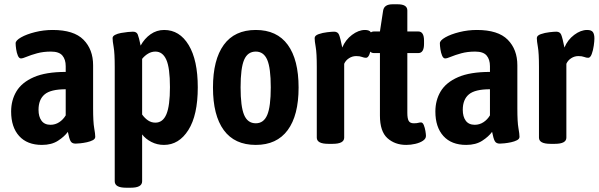

<svg xmlns="http://www.w3.org/2000/svg" viewBox="-20 -670 2797 897"><path d="M176 7Q107 7 69.5 -34.5Q32 -76 32 -149Q32 -202 57 -243.5Q82 -285 138 -309.5Q194 -334 287 -334V-361Q287 -392 271.5 -410.5Q256 -429 218 -429Q182 -429 153 -421Q124 -413 105 -405Q86 -397 78 -397Q69 -397 63.5 -410Q58 -423 55.5 -440Q53 -457 53 -468Q53 -481 78.5 -495.5Q104 -510 144 -520Q184 -530 226 -530Q325 -530 370 -484.5Q415 -439 415 -365V-164Q415 -100 420 -72Q425 -44 425 -31Q425 -21 413.5 -15Q402 -9 386 -5.5Q370 -2 355 -0.5Q340 1 333 1Q316 1 309.5 -11Q303 -23 297 -54Q281 -32 251 -12.5Q221 7 176 7ZM216 -87Q238 -87 256.5 -99Q275 -111 287 -131V-253Q217 -253 188.5 -229Q160 -205 160 -157Q160 -125 174 -106Q188 -87 216 -87Z M569 207Q516 207 516 177V-357Q516 -422 511 -450Q506 -478 506 -492Q506 -501 517.5 -507Q529 -513 545.5 -516Q562 -519 577.5 -520.5Q593 -522 601 -522Q618 -522 623.5 -509Q629 -496 637 -457Q655 -490 683.5 -510Q712 -530 747 -530Q819 -530 861.5 -459.5Q904 -389 904 -262Q904 -132 860 -62.5Q816 7 746 7Q714 7 687 -7Q660 -21 644 -42V177Q644 207 591 207ZM706 -97Q741 -97 757.5 -136.5Q774 -176 774 -263Q774 -353 757 -391Q740 -429 706 -429Q688 -429 672 -419.5Q656 -410 644 -395V-135Q656 -118 671.5 -107.5Q687 -97 706 -97Z M1175 7Q1076 7 1025.5 -62Q975 -131 975 -261Q975 -391 1025.5 -460.5Q1076 -530 1175 -530Q1274 -530 1324.5 -460.5Q1375 -391 1375 -261Q1375 -131 1324 -62Q1273 7 1175 7ZM1175 -94Q1212 -94 1228.5 -133Q1245 -172 1245 -262Q1245 -352 1228.5 -390.5Q1212 -429 1175 -429Q1137 -429 1120.5 -390.5Q1104 -352 1104 -262Q1104 -172 1120.5 -133Q1137 -94 1175 -94Z M1514 2Q1460 2 1460 -27V-357Q1460 -422 1455 -450Q1450 -478 1450 -492Q1450 -504 1468.5 -510.5Q1487 -517 1509 -519.5Q1531 -522 1541 -522Q1558 -522 1564 -507.5Q1570 -493 1579 -448Q1594 -484 1624.5 -507Q1655 -530 1685 -530Q1705 -530 1712 -520Q1719 -510 1719 -490Q1719 -478 1716 -456.5Q1713 -435 1706.5 -417.5Q1700 -400 1690 -400Q1681 -400 1671 -404Q1661 -408 1644 -408Q1626 -408 1610.5 -398Q1595 -388 1588 -372V-27Q1588 2 1534 2Z M1878 7Q1825 7 1790 -24.5Q1755 -56 1755 -130V-422H1727Q1700 -422 1700 -465V-480Q1700 -523 1727 -523H1755L1770 -621Q1775 -650 1814 -650H1838Q1883 -650 1883 -621V-523H1934Q1961 -523 1961 -480V-465Q1961 -422 1934 -422H1883V-143Q1883 -116 1889.5 -105Q1896 -94 1913 -94Q1927 -94 1933.5 -96Q1940 -98 1947 -98Q1955 -98 1960 -85.5Q1965 -73 1967.5 -58Q1970 -43 1970 -35Q1970 -22 1956 -12.5Q1942 -3 1920.5 2Q1899 7 1878 7Z M2158 7Q2089 7 2051.5 -34.5Q2014 -76 2014 -149Q2014 -202 2039 -243.5Q2064 -285 2120 -309.5Q2176 -334 2269 -334V-361Q2269 -392 2253.5 -410.5Q2238 -429 2200 -429Q2164 -429 2135 -421Q2106 -413 2087 -405Q2068 -397 2060 -397Q2051 -397 2045.5 -410Q2040 -423 2037.5 -440Q2035 -457 2035 -468Q2035 -481 2060.5 -495.5Q2086 -510 2126 -520Q2166 -530 2208 -530Q2307 -530 2352 -484.5Q2397 -439 2397 -365V-164Q2397 -100 2402 -72Q2407 -44 2407 -31Q2407 -21 2395.5 -15Q2384 -9 2368 -5.5Q2352 -2 2337 -0.5Q2322 1 2315 1Q2298 1 2291.5 -11Q2285 -23 2279 -54Q2263 -32 2233 -12.5Q2203 7 2158 7ZM2198 -87Q2220 -87 2238.5 -99Q2257 -111 2269 -131V-253Q2199 -253 2170.5 -229Q2142 -205 2142 -157Q2142 -125 2156 -106Q2170 -87 2198 -87Z M2552 2Q2498 2 2498 -27V-357Q2498 -422 2493 -450Q2488 -478 2488 -492Q2488 -504 2506.5 -510.5Q2525 -517 2547 -519.5Q2569 -522 2579 -522Q2596 -522 2602 -507.5Q2608 -493 2617 -448Q2632 -484 2662.5 -507Q2693 -530 2723 -530Q2743 -530 2750 -520Q2757 -510 2757 -490Q2757 -478 2754 -456.5Q2751 -435 2744.5 -417.5Q2738 -400 2728 -400Q2719 -400 2709 -404Q2699 -408 2682 -408Q2664 -408 2648.5 -398Q2633 -388 2626 -372V-27Q2626 2 2572 2Z"/></svg>

Font: Asap Condensed SemiBold
Style: Regular
Weight: 600
Width: 3
Designer: Pablo Cosgaya
Foundry: Omnibus-Type
Version: Version 3.001; ttfautohint (v1.8.4.7-5d5b)